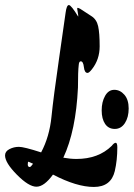

<svg xmlns="http://www.w3.org/2000/svg" viewBox="-80 -732 530 761"><path d="M230 -672 226 -697Q226 -701 228 -701Q230 -701 238 -697Q262 -681 282.5 -668Q303 -655 309 -628Q315 -601 315 -548.5Q315 -496 284 -457Q273 -443 267 -443Q255 -443 252.5 -466Q250 -489 240 -489Q233 -489 232 -474Q229 -450 229 -385Q221 -214 171 -107Q199 -102 223 -102Q310 -102 363 -154Q372 -166 378.5 -166Q385 -166 385 -148Q385 -97 375 -54Q360 9 292 9Q224 9 130 -40Q95 8 64.5 8Q34 8 -13 -39.5Q-60 -87 -60 -116Q-60 -132 -42.5 -141Q-25 -150 -5 -150Q15 -150 83 -128Q116 -190 124 -269Q132 -348 154 -499.5Q176 -651 180 -681.5Q184 -712 193 -712Q202 -712 230 -666ZM51 -83 33 -91Q30 -91 30 -80.5Q30 -70 38 -70Q42 -70 51 -83ZM430 -302Q430 -267 415 -244Q400 -221 375 -221Q350 -221 336.5 -241Q323 -261 323 -294.5Q323 -328 336.5 -352Q350 -376 373 -376Q396 -376 413 -356.5Q430 -337 430 -302Z"/></svg>

Font: Devonshire
Style: Regular
Weight: 400
Designer: Astigmatic (AOETI)
Foundry: Astigmatic (AOETI)
Version: Version 1.001